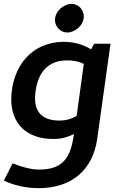

<svg xmlns="http://www.w3.org/2000/svg" viewBox="-39 -708 619 992"><path d="M394 -623C394 -658 366 -688 330 -688C289 -687 246 -651 245 -605C245 -570 273 -540 309 -540C350 -541 393 -577 394 -623ZM311 -396C342 -396 369 -390 394 -378L357 -109C330 -93 301 -85 270 -85C184 -85 142 -124 142 -201C146 -325 204 -398 311 -396ZM19 -196C19 -69 98 10 236 10C282 10 306 1 343 -15C326 108 286 168 164 168H157C120 168 66 152 26 136L-19 225C31 249 95 264 157 264H163C333 264 441 167 463 11L532 -482H447L432 -453C389 -479 340 -492 289 -492C132 -491 23 -374 19 -196Z"/></svg>

Font: Cantarell
Style: BoldOblique
Weight: 700
Italic angle: -8°
Designer: Dave Crossland
Version: Version 0.024